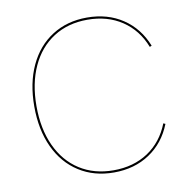

<svg xmlns="http://www.w3.org/2000/svg" viewBox="-79 -780 854 863"><g transform="rotate(-10 347.5 -348.5)"><path d="M71 -349Q71 -455 108.2 -535Q145.5 -615 214 -658.5Q282.5 -702 373 -702Q467 -702 536.2 -655.8Q605.5 -609.5 638 -527L629 -523Q597.5 -603.5 531 -647.8Q464.5 -692 373 -692Q284.5 -692 218.5 -649.8Q152.5 -607.5 116.8 -530Q81 -452.5 81 -349Q81 -245 116.8 -167.2Q152.5 -89.5 218.5 -47.2Q284.5 -5 373 -5Q464.5 -5 531 -49.2Q597.5 -93.5 629 -174L638 -170Q605.5 -87.5 536.2 -41.2Q467 5 373 5Q282.5 5 214 -38.8Q145.5 -82.5 108.2 -162.5Q71 -242.5 71 -349Z"/></g></svg>

Font: HK Grotesk Thin
Style: Regular
Weight: 100
Designer: Alfredo Marco Pradil
Foundry: Hanken Design Co.
Version: Version 3.001